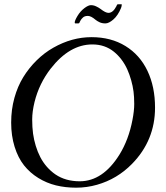

<svg xmlns="http://www.w3.org/2000/svg" viewBox="-20 -849 774 894"><path d="M347.4 -740.5 341.8 -740H330.8Q327.9 -740 327.9 -744.1Q327.9 -753.2 340.8 -774.8Q353.8 -796.4 372.4 -810.7Q391.1 -825 403.4 -825Q415.8 -825 427.7 -819.3Q439.7 -813.7 448.5 -807.1Q471.4 -789.1 484.9 -789.1Q506.1 -789.1 522 -820.1Q522.7 -821.8 523.7 -824Q524.7 -826.2 524.9 -826.8Q525.1 -827.4 526.1 -828.1Q527.8 -829.1 533 -829.1H545.9Q546.9 -829.1 546.9 -826.3Q546.9 -823.5 545.8 -819.1Q544.7 -814.7 543.7 -812Q529.1 -776.6 507.9 -758.3Q486.8 -740 470.8 -740Q454.8 -740 443.4 -745.5Q431.9 -751 424.3 -757.3Q403.8 -774.9 389 -774.9Q374.3 -774.9 366.5 -767.7Q358.6 -760.5 355 -753.8Q351.3 -747.1 350.6 -745.1Q349.9 -743.2 349.6 -742.8Q349.4 -742.4 348.8 -741.5Q348.1 -740.5 347.4 -740.5ZM228.5 -627Q314.9 -676 406 -676Q497.1 -676 564.2 -634.6Q631.3 -593.3 666.6 -519.2Q701.9 -445.1 701.9 -347.9Q701.9 -195.3 594.7 -85.9Q525.6 -15.4 432.1 11.2Q384.3 24.9 334.5 24.9Q284.7 24.9 240.7 14.2Q196.8 3.4 158.2 -20.4Q119.6 -44.2 91.8 -79.2Q64 -114.3 48 -165.6Q32 -217 32 -278Q32 -338.9 47 -392.9Q62 -447 88.5 -490Q115 -533 150.9 -568.2Q186.8 -603.5 228.5 -627ZM140.6 -373.3Q129.9 -329.1 129.9 -292.5Q129.9 -255.9 133.9 -226.9Q137.9 -198 146.5 -169.9Q155 -141.8 167.7 -117.3Q180.4 -92.8 198.6 -72Q216.8 -51.3 238.8 -36.4Q285.6 -4.9 351.1 -4.9Q458.7 -4.9 536.1 -128.9Q579.1 -198.2 596.7 -290.3Q605 -333 605 -365.2Q605 -397.5 601.7 -423Q598.4 -448.5 590.9 -475Q583.5 -501.5 572.8 -525.6Q562 -549.8 545.9 -571.2Q529.8 -592.5 510.3 -608.2Q468.3 -642.1 409.9 -642.1Q304 -642.1 216.3 -529.8Q162.1 -460.2 140.6 -373.3Z"/></svg>

Font: Fanwood Text
Style: Italic
Weight: 400
Italic angle: -9°
Version: Version 1.101